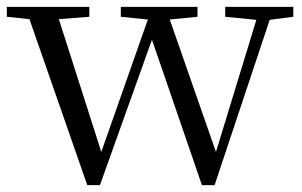

<svg xmlns="http://www.w3.org/2000/svg" viewBox="-25 -536 883 561"><path d="M633 -487 724 -478 606 -92 471 -479 552 -487V-516H328V-487L407 -479L271 -92L147 -480L236 -487V-516H-5V-487L61 -480L230 5H267L419 -420L565 5H602L763 -478L832 -487V-516H633Z"/></svg>

Font: NameLogos Serif 2
Style: Regular
Weight: 500
Version: Version 0.1